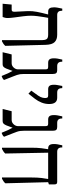

<svg xmlns="http://www.w3.org/2000/svg" viewBox="674 -1360 696 2083"><g transform="rotate(90 1021.5 -319.0)"><path d="M21 0 30 -98H84Q99 -98 103.5 -105.5Q108 -113 108 -130L101 -273Q99 -321 109 -372Q119 -423 137 -492V-494H107Q82 -494 71 -509Q60 -524 60 -558Q60 -576 63.5 -595Q67 -614 74 -647H97V-643Q97 -592 142 -592H359Q409 -592 437 -564.5Q465 -537 467 -466L478 -29Q459 -7 429 7H416V-428Q416 -457 406 -475.5Q396 -494 357 -494H174Q172 -484 166.5 -451.5Q161 -419 156 -379.5Q151 -340 151 -308Q151 -272 157 -223.5Q163 -175 169.5 -129.5Q176 -84 176 -55Q176 -38 173 -26Q170 -14 165 0Z M804 9Q787 -35 775.5 -59Q764 -83 750 -108L725 -41Q716 -20 706 -10Q696 0 678 0H547L571 -98H666Q693 -98 713 -119.5Q733 -141 733 -168V-462Q733 -480 728 -487Q723 -494 706 -494H661Q636 -494 624.5 -508.5Q613 -523 613 -558Q613 -577 616.5 -597Q620 -617 627 -647H650V-643Q650 -592 697 -592H743Q764 -592 773.5 -581.5Q783 -571 783 -545V-231Q783 -207 785.5 -190Q788 -173 794 -155.5Q800 -138 810 -113L848 -16Q843 -7 831.5 -0.5Q820 6 812 9Z M997 -280 964 -311 993 -351Q1022 -388 1033 -412Q1044 -436 1044 -461Q1044 -474 1039.5 -484Q1035 -494 1017 -494H948Q923 -494 911.5 -508.5Q900 -523 900 -558Q900 -577 903.5 -595Q907 -613 913 -647H937V-643Q937 -592 984 -592H1041Q1109 -592 1109 -505Q1109 -462 1093.5 -423Q1078 -384 1052 -350Z M1420 9Q1403 -35 1391.5 -59Q1380 -83 1366 -108L1341 -41Q1332 -20 1322 -10Q1312 0 1294 0H1163L1187 -98H1282Q1309 -98 1329 -119.5Q1349 -141 1349 -168V-462Q1349 -480 1344 -487Q1339 -494 1322 -494H1277Q1252 -494 1240.5 -508.5Q1229 -523 1229 -558Q1229 -577 1232.5 -597Q1236 -617 1243 -647H1266V-643Q1266 -592 1313 -592H1359Q1380 -592 1389.5 -581.5Q1399 -571 1399 -545V-231Q1399 -207 1401.5 -190Q1404 -173 1410 -155.5Q1416 -138 1426 -113L1464 -16Q1459 -7 1447.5 -0.5Q1436 6 1428 9Z M1583 7V-310Q1583 -377 1588.5 -422Q1594 -467 1599 -491V-494H1591Q1566 -494 1554.5 -508.5Q1543 -523 1543 -558Q1543 -577 1546.5 -597Q1550 -617 1557 -647H1580V-643Q1580 -592 1627 -592H1953Q1968 -592 1974.5 -585.5Q1981 -579 1981 -562V-502L1957 -494L1969 -29Q1959 -18 1947 -9.5Q1935 -1 1919 7H1906V-311Q1906 -378 1911.5 -422.5Q1917 -467 1922 -491V-494H1637L1646 -29Q1637 -18 1624.5 -9.5Q1612 -1 1596 7Z"/></g></svg>

Font: Noto Serif Hebrew SemiCondensed
Style: Regular
Weight: 400
Width: 4
Designer: Monotype Design Team
Foundry: Monotype Imaging Inc.
Version: Version 2.004; ttfautohint (v1.8.4.7-5d5b)